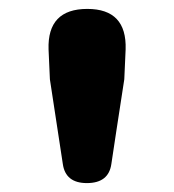

<svg xmlns="http://www.w3.org/2000/svg" viewBox="-20 -804 391 431"><path d="M175 -393Q127 -393 121 -436L92 -626L89 -693Q86 -784 176 -784Q265 -784 262 -693L259 -626L241 -509L230 -436Q224 -393 175 -393Z"/></svg>

Font: GenSenRounded TW H
Style: Regular
Weight: 900
Version: Version 1.501;PS 1;hotconv 16.6.51;makeotf.lib2.5.65220